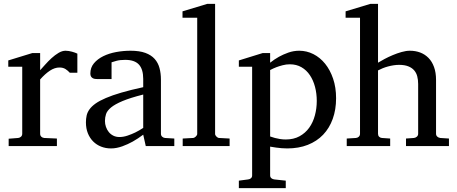

<svg xmlns="http://www.w3.org/2000/svg" viewBox="-20 -757 2370 995"><path d="M341.8 -379.9Q332 -391.1 319.3 -399.2Q306.6 -407.2 288.1 -407.2Q263.7 -407.2 238.8 -390.9Q213.9 -374.5 188 -345.2V-64Q188 -54.7 193.8 -48.8Q199.7 -43 209 -42L274.9 -39.1V0H24.9V-38.1L74.2 -42Q83 -43 89.1 -48.8Q95.2 -54.7 95.2 -64V-411.1H22.9V-443.8L147 -481.9H188V-393.1Q198.7 -404.8 214.1 -422.1Q229.5 -439.5 247.1 -455.6Q264.6 -471.7 283.4 -482.9Q302.2 -494.1 319.8 -494.1Q327.6 -494.1 336.4 -492.7Q345.2 -491.2 353.5 -489Q361.8 -486.8 368.9 -484.1Q376 -481.4 380.9 -479V-379.9Z M722.2 -267.1Q654.8 -250 615.2 -233.4Q575.7 -216.8 555.4 -200Q535.2 -183.1 529.5 -165.8Q523.9 -148.4 523.9 -129.9Q523.9 -114.3 529.1 -99.4Q534.2 -84.5 543.7 -72.8Q553.2 -61 567.1 -54Q581.1 -46.9 599.1 -46.9Q619.1 -46.9 640.9 -54.2Q662.6 -61.5 680.7 -70.3Q701.7 -80.6 722.2 -94.2ZM735.4 0 722.2 -59.1Q695.8 -39.1 668 -23.4Q655.8 -16.6 642.1 -10.3Q628.4 -3.9 614 1.2Q599.6 6.3 584.7 9.3Q569.8 12.2 555.2 12.2Q527.8 12.2 504.2 2.9Q480.5 -6.3 462.9 -23.9Q445.3 -41.5 435.3 -66.4Q425.3 -91.3 425.3 -123Q425.3 -141.6 429 -158.2Q432.6 -174.8 443.8 -190.4Q455.1 -206.1 475.3 -220.5Q495.6 -234.9 528.6 -249Q561.5 -263.2 609.1 -277.1Q656.7 -291 722.2 -305.2V-348.1Q722.2 -398.4 699.7 -422.6Q677.2 -446.8 628.9 -446.8Q602.5 -446.8 584 -441.9Q565.4 -437 558.1 -434.1V-347.2H485.4Q478.5 -347.2 471.9 -348.1Q465.3 -349.1 460 -352.3Q454.6 -355.5 451.4 -361.1Q448.2 -366.7 448.2 -376Q448.2 -406.7 466.8 -429Q485.4 -451.2 515.1 -465.8Q544.9 -480.5 582 -487.3Q619.1 -494.1 656.2 -494.1Q702.6 -494.1 733.2 -482.9Q763.7 -471.7 781.5 -451.7Q799.3 -431.6 806.6 -404.3Q814 -377 814 -344.2V-64Q814 -54.7 820.1 -48.8Q826.2 -43 835 -42L883.3 -39.1V0Z M926.8 0V-39.1L980 -42Q986.8 -42 994.4 -49.1Q1002 -56.2 1002 -63V-665H925.8V-698.2L1053.7 -736.8H1094.7V-63Q1094.7 -56.2 1101.8 -49.1Q1108.9 -42 1115.7 -42L1169.9 -39.1V0Z M1621.6 -233.9Q1621.6 -272.5 1612.5 -306.9Q1603.5 -341.3 1585.9 -367.4Q1568.4 -393.6 1542.2 -408.7Q1516.1 -423.8 1481.9 -423.8Q1462.9 -423.8 1444.6 -418.9Q1426.3 -414.1 1412.1 -408.7Q1395.5 -402.3 1379.9 -394V-49.8Q1391.6 -45.4 1404.8 -42Q1416 -39.1 1430.7 -36.6Q1445.3 -34.2 1460.9 -34.2Q1502 -34.2 1532.2 -50.8Q1562.5 -67.4 1582.3 -95Q1602.1 -122.6 1611.8 -158.7Q1621.6 -194.8 1621.6 -233.9ZM1721.7 -248Q1721.7 -189 1704.3 -140.9Q1687 -92.8 1654.5 -58.8Q1622.1 -24.9 1575 -6.3Q1527.8 12.2 1468.8 12.2Q1455.1 12.2 1439.5 11Q1423.8 9.8 1410.6 7.8Q1395 5.9 1379.9 2.9V151.9Q1379.9 161.1 1386.2 166.5Q1392.6 171.9 1401.9 172.9L1460.9 179.2V217.8H1217.8V179.2L1265.6 172.9Q1274.9 171.9 1280.8 166.5Q1286.6 161.1 1286.6 151.9V-411.1H1217.8V-443.8L1340.8 -481.9H1379.9V-432.1Q1401.4 -449.2 1425.8 -462.9Q1446.8 -474.6 1474.1 -484.4Q1501.5 -494.1 1530.8 -494.1Q1569.3 -494.1 1604 -476.6Q1638.7 -459 1664.8 -426.8Q1690.9 -394.5 1706.3 -349.1Q1721.7 -303.7 1721.7 -248Z M2084 0V-39.1L2125 -42Q2133.8 -43 2140.4 -48.8Q2147 -54.7 2147 -64V-321.8Q2147 -343.3 2142.3 -361.3Q2137.7 -379.4 2126.2 -392.6Q2114.7 -405.8 2095.7 -413.3Q2076.7 -420.9 2047.9 -420.9Q2034.7 -420.9 2020 -418.7Q2005.4 -416.5 1991 -412.6Q1976.6 -408.7 1963.1 -403.3Q1949.7 -397.9 1939 -392.1V-64Q1939 -54.7 1944.3 -48.8Q1949.7 -43 1959 -42L2002 -39.1V0H1776.9V-39.1L1824.7 -42Q1834 -43 1839.8 -48.8Q1845.7 -54.7 1845.7 -64V-665H1771V-698.2L1898.9 -736.8H1939V-432.1Q1952.6 -440.4 1972.7 -451.2Q1992.7 -461.9 2015.4 -471.4Q2038.1 -481 2061.3 -487.5Q2084.5 -494.1 2104 -494.1Q2132.8 -494.1 2157.5 -484.9Q2182.1 -475.6 2200.4 -457Q2218.8 -438.5 2229.2 -409.9Q2239.7 -381.3 2239.7 -342.8V-64Q2239.7 -54.7 2246.3 -48.8Q2252.9 -43 2261.7 -42L2306.6 -39.1V0Z"/></svg>

Font: Charis SIL Am
Style: Regular
Weight: 400
Foundry: SIL International
Version: Version 5.000